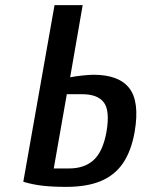

<svg xmlns="http://www.w3.org/2000/svg" viewBox="-20 -720 553 750"><path d="M238 10Q186 10 146.5 5.5Q107 1 71 -10L193 -700H303L254 -418Q273 -422 301.5 -425Q330 -428 345 -428Q445 -428 485.5 -375Q526 -322 506 -205Q493 -131 461 -83.5Q429 -36 374.5 -13Q320 10 238 10ZM190 -62H250Q310 -62 346 -95Q382 -128 396 -205Q410 -288 385.5 -320Q361 -352 301 -352H241Z"/></svg>

Font: Cuprum SemiBold
Style: Italic
Weight: 600
Italic angle: -10°
Version: Version 3.000